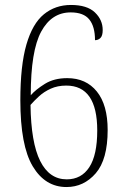

<svg xmlns="http://www.w3.org/2000/svg" viewBox="-20 -744 508 774"><path d="M248 10Q162 10 112 -73.5Q62 -157 62 -340Q62 -480 86.5 -564.5Q111 -649 157 -686.5Q203 -724 266 -724Q331 -724 362.5 -694Q394 -664 394 -623Q394 -600 385 -591Q376 -582 363 -582Q363 -637 340 -665.5Q317 -694 265 -694Q188 -694 146 -616.5Q104 -539 104 -360Q124 -383 161 -406Q198 -429 251 -429Q327 -429 370.5 -375Q414 -321 414 -220Q414 -101 366 -45.5Q318 10 248 10ZM249 -21Q308 -21 340 -70Q372 -119 372 -218Q372 -399 247 -399Q212 -399 184.5 -386.5Q157 -374 137 -355.5Q117 -337 103 -321Q105 -169 142 -95Q179 -21 249 -21Z"/></svg>

Font: Noto Serif Condensed ExtraLight
Style: Regular
Weight: 200
Width: 3
Designer: Monotype Design Team
Foundry: Monotype Imaging Inc.
Version: Version 2.013; ttfautohint (v1.8.4.7-5d5b)